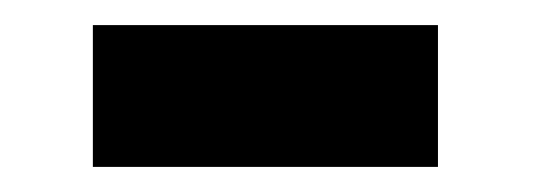

<svg xmlns="http://www.w3.org/2000/svg" viewBox="-20 -381 428 153"><path d="M329 -361H54V-248H329Z"/></svg>

Font: Noto Sans KR Bold
Style: Regular
Weight: 700
Designer: Ryoko NISHIZUKA  (kana & ideographs); Paul D. Hunt (Latin, Greek & Cyrillic); Wenlong ZHANG  (bopomofo); Sandoll Communi
Foundry: Adobe Systems Incorporated
Version: Version 1.004;PS 1.004;hotconv 1.0.82;makeotf.lib2.5.63406